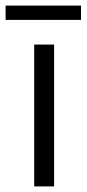

<svg xmlns="http://www.w3.org/2000/svg" viewBox="-42 -665 309 685"><path d="M-22 -594H247V-645H-22ZM80 0H151V-506H80Z"/></svg>

Font: Arthouse Owned
Style: Regular
Weight: 400
Designer: Jeremy Tribby
Foundry: Tribby Type
Version: Version 1.000;PS 001.000;hotconv 1.0.88;makeotf.lib2.5.64775